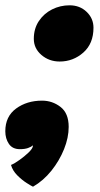

<svg xmlns="http://www.w3.org/2000/svg" viewBox="-59 -541 376 724"><path d="M203.5 -521Q242 -521 267.8 -496.2Q293.5 -471.5 293.5 -436.5Q293.5 -376.5 255.2 -342.8Q217 -309 166 -309Q126 -309 97.2 -333.8Q68.5 -358.5 68.5 -394.5Q68.5 -433 87.5 -461.5Q106.5 -490 137.2 -505.5Q168 -521 203.5 -521ZM65.5 163Q59.5 160.5 41.8 149.2Q24 138 6.2 120.2Q-11.5 102.5 -17.5 81Q-4 75.5 14.5 62.2Q33 49 47.8 35Q62.5 21 64.5 12Q65.5 9 65.5 7Q58.5 13 46.5 17.2Q34.5 21.5 16 21.5Q-12 21.5 -25.5 1.5Q-39 -18.5 -39 -46Q-39 -102 1.8 -131.8Q42.5 -161.5 99.5 -161.5Q138.5 -161.5 169.2 -137.8Q200 -114 200 -62.5Q200 -22 182.5 21.5Q165 65 134.8 102.8Q104.5 140.5 65.5 163Z"/></svg>

Font: Grandstander ExtraBold
Style: Italic
Weight: 800
Italic angle: -15°
Designer: Tyler Finck
Foundry: Etcetera Type Co
Version: Version 1.200; ttfautohint (v1.8.3)